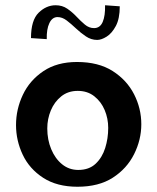

<svg xmlns="http://www.w3.org/2000/svg" viewBox="-20 -699 598 731"><path d="M275 12Q197 12 144.5 -22Q92 -56 66.5 -110Q41 -164 41 -223Q41 -283 67 -338Q93 -393 145 -428Q197 -463 273 -463Q355 -463 409 -428.5Q463 -394 490.5 -340Q518 -286 518 -226Q518 -167 490.5 -112Q463 -57 409.5 -22.5Q356 12 275 12ZM278 -52Q319 -52 344 -75.5Q369 -99 380.5 -135.5Q392 -172 392 -212Q392 -248 378.5 -280Q365 -312 339 -332.5Q313 -353 276 -353Q239 -353 213 -332Q187 -311 173.5 -278.5Q160 -246 160 -210Q160 -167 175 -131Q190 -95 216.5 -73.5Q243 -52 278 -52ZM158 -550 98 -554Q98 -622 127 -650.5Q156 -679 192 -679Q217 -679 236 -666Q255 -653 271 -636Q287 -619 303 -605.5Q319 -592 338 -592Q361 -592 371 -615.5Q381 -639 380 -679L436 -675Q436 -628 421 -600Q406 -572 386 -559.5Q366 -547 350 -547Q327 -547 307 -560.5Q287 -574 269 -591Q251 -608 234 -621Q217 -634 199 -634Q179 -634 168 -611Q157 -588 158 -550Z"/></svg>

Font: Marhey
Style: Regular
Weight: 400
Designer: Nur Syamsi & Bustanul Arifin
Foundry: Namelatype
Version: Version 1.000; ttfautohint (v1.8.4.7-5d5b)